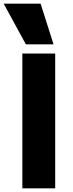

<svg xmlns="http://www.w3.org/2000/svg" viewBox="-46 -1020 395 1040"><path d="M75 0V-730H253V0ZM94 -780 -26 -1000H174L244 -780Z"/></svg>

Font: M PLUS 2 Thin ExtraBold
Style: Regular
Weight: 800
Version: Version 1.001